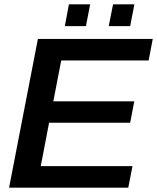

<svg xmlns="http://www.w3.org/2000/svg" viewBox="-20 -868 727 888"><path d="M592.8 -99.6 573.2 0H22L155.3 -688H686.5L667.5 -588.4H263.2L226.6 -399.4H601.1L582 -300.3H207L168.5 -99.6ZM601.6 -848.1 582 -747.1H482.9L502.9 -848.1ZM397 -848.1 377.4 -747.1H279.8L298.8 -848.1Z"/></svg>

Font: Arimo SemiBold
Style: Italic
Weight: 600
Italic angle: -12°
Version: Version 1.33